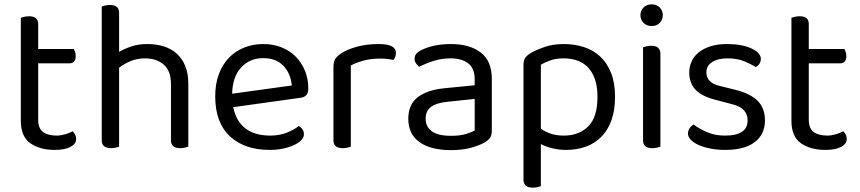

<svg xmlns="http://www.w3.org/2000/svg" viewBox="-20 -678 3964 885"><path d="M76 -121V-596Q81 -598 91.5 -600.5Q102 -603 114 -603Q156 -603 156 -567V-452H320Q323 -447 326 -438.5Q329 -430 329 -420Q329 -386 299 -386H156V-126Q156 -86 178.5 -69.5Q201 -53 242 -53Q259 -53 280 -59Q301 -65 315 -73Q321 -67 326 -58Q331 -49 331 -37Q331 -15 305 -1Q279 13 233 13Q163 13 119.5 -18Q76 -49 76 -121Z M529 -2Q524 0 514 2.5Q504 5 492 5Q449 5 449 -31V-648Q454 -650 464.5 -652.5Q475 -655 487 -655Q529 -655 529 -619V-439Q553 -453 585.5 -464Q618 -475 659 -475Q701 -475 735.5 -464Q770 -453 795 -430.5Q820 -408 834 -373.5Q848 -339 848 -293V-2Q843 0 832.5 2.5Q822 5 811 5Q768 5 768 -31V-291Q768 -351 735 -380Q702 -409 648 -409Q613 -409 582.5 -396.5Q552 -384 529 -366V-2Z M1055 -184Q1082 -53 1227 -53Q1269 -53 1303 -67Q1337 -81 1357 -97Q1381 -83 1381 -59Q1381 -45 1368.5 -32Q1356 -19 1334.5 -9Q1313 1 1284.5 7Q1256 13 1223 13Q1107 13 1039.5 -50Q972 -113 972 -234Q972 -291 988.5 -335.5Q1005 -380 1034.5 -411Q1064 -442 1105 -458.5Q1146 -475 1194 -475Q1239 -475 1277 -460Q1315 -445 1342.5 -417.5Q1370 -390 1385.5 -352.5Q1401 -315 1401 -270Q1401 -248 1391 -238.5Q1381 -229 1363 -227ZM1050 -246 1325 -284Q1320 -339 1286.5 -374.5Q1253 -410 1193 -410Q1132 -410 1092 -367.5Q1052 -325 1050 -246Z M1597 -2Q1592 0 1582 2.5Q1572 5 1560 5Q1517 5 1517 -31V-370Q1517 -393 1525.5 -406.5Q1534 -420 1554 -433Q1580 -450 1624.5 -462.5Q1669 -475 1725 -475Q1805 -475 1805 -435Q1805 -425 1802 -416.5Q1799 -408 1794 -402Q1784 -404 1768 -406Q1752 -408 1736 -408Q1690 -408 1655 -398.5Q1620 -389 1597 -376Z M2168 -77V-222L2044 -209Q1992 -204 1967 -185.5Q1942 -167 1942 -131Q1942 -93 1971 -72.5Q2000 -52 2059 -52Q2101 -52 2128.5 -60.5Q2156 -69 2168 -77ZM2247 -313V-76Q2247 -54 2238.5 -42.5Q2230 -31 2213 -21Q2189 -7 2149.5 3.5Q2110 14 2059 14Q1965 14 1913.5 -23Q1862 -60 1862 -130Q1862 -196 1905 -229.5Q1948 -263 2026 -271L2168 -285V-313Q2168 -363 2138 -386Q2108 -409 2057 -409Q2015 -409 1978 -397Q1941 -385 1912 -370Q1904 -377 1897.5 -386Q1891 -395 1891 -406Q1891 -420 1898 -429Q1905 -438 1920 -446Q1947 -460 1982 -467.5Q2017 -475 2058 -475Q2145 -475 2196 -436Q2247 -397 2247 -313Z M2473 -14V180Q2468 182 2458 184.5Q2448 187 2436 187Q2393 187 2393 150V-378Q2393 -398 2400 -410Q2407 -422 2429 -435Q2456 -450 2493.5 -462.5Q2531 -475 2579 -475Q2628 -475 2671.5 -461Q2715 -447 2746.5 -417.5Q2778 -388 2796.5 -342Q2815 -296 2815 -232Q2815 -170 2798.5 -124Q2782 -78 2752 -47.5Q2722 -17 2680.5 -2Q2639 13 2590 13Q2555 13 2524 5Q2493 -3 2473 -14ZM2734 -232Q2734 -281 2721.5 -315Q2709 -349 2687.5 -370Q2666 -391 2638 -400Q2610 -409 2579 -409Q2543 -409 2518 -400Q2493 -391 2473 -380V-85Q2492 -71 2518 -62Q2544 -53 2579 -53Q2649 -53 2691.5 -95.5Q2734 -138 2734 -232Z M3024 -2Q3019 0 3009 2.5Q2999 5 2987 5Q2944 5 2944 -31V-460Q2949 -462 2959.5 -464.5Q2970 -467 2982 -467Q3024 -467 3024 -430ZM2984 -658Q3007 -658 3021 -643.5Q3035 -629 3035 -608Q3035 -587 3021 -572.5Q3007 -558 2984 -558Q2961 -558 2946.5 -572.5Q2932 -587 2932 -608Q2932 -629 2946.5 -643.5Q2961 -658 2984 -658Z M3323 13Q3285 13 3253 6.5Q3221 0 3198.5 -10.5Q3176 -21 3163.5 -34.5Q3151 -48 3151 -62Q3151 -74 3157.5 -85Q3164 -96 3177 -104Q3204 -84 3240 -68.5Q3276 -53 3322 -53Q3426 -53 3426 -123Q3426 -180 3357 -197L3274 -219Q3213 -235 3185 -265.5Q3157 -296 3157 -344Q3157 -370 3167.5 -394Q3178 -418 3200 -436Q3222 -454 3254.5 -464.5Q3287 -475 3331 -475Q3401 -475 3444 -454.5Q3487 -434 3487 -407Q3487 -394 3480.5 -384Q3474 -374 3463 -369Q3445 -381 3412 -395Q3379 -409 3334 -409Q3289 -409 3262.5 -392Q3236 -375 3236 -344Q3236 -321 3251 -305Q3266 -289 3301 -281L3370 -264Q3438 -247 3472 -213.5Q3506 -180 3506 -123Q3506 -59 3459 -23Q3412 13 3323 13Z M3628 -121V-596Q3633 -598 3643.5 -600.5Q3654 -603 3666 -603Q3708 -603 3708 -567V-452H3872Q3875 -447 3878 -438.5Q3881 -430 3881 -420Q3881 -386 3851 -386H3708V-126Q3708 -86 3730.5 -69.5Q3753 -53 3794 -53Q3811 -53 3832 -59Q3853 -65 3867 -73Q3873 -67 3878 -58Q3883 -49 3883 -37Q3883 -15 3857 -1Q3831 13 3785 13Q3715 13 3671.5 -18Q3628 -49 3628 -121Z"/></svg>

Font: Baloo 2 Latin
Style: Regular
Weight: 400
Designer: Sarang Kulkarni and Ek Type
Foundry: Ek Type
Version: Version 1.001